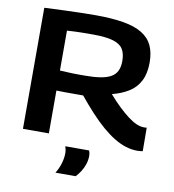

<svg xmlns="http://www.w3.org/2000/svg" viewBox="-97 -795 991 1095"><g transform="rotate(10 398.0 -248.0)"><path d="M735 10Q702 10 668.5 -0.5Q635 -11 600.5 -32Q566 -53 530 -84Q494 -115 456 -156Q418 -197 377 -247Q369 -247 353.5 -247Q338 -247 329 -247Q305 -247 277 -247Q249 -247 222 -248V0H72V-701Q137 -704 189.5 -706Q242 -708 286 -709Q330 -710 368 -710Q463 -710 530 -698.5Q597 -687 638.5 -661.5Q680 -636 699 -595.5Q718 -555 718 -497Q718 -434 696 -391Q674 -348 633 -322.5Q592 -297 537 -283Q570 -245 600 -216.5Q630 -188 656.5 -168Q683 -148 706 -138Q729 -128 749 -128Q752 -128 757.5 -128Q763 -128 766 -129L767 7Q761 8 753 9Q745 10 735 10ZM365 -360Q418 -360 456 -366Q494 -372 517.5 -385.5Q541 -399 552 -422Q563 -445 563 -479Q563 -523 546 -549Q529 -575 487.5 -587Q446 -599 373 -599Q351 -599 334 -599Q317 -599 301.5 -598.5Q286 -598 267.5 -597.5Q249 -597 222 -595V-364Q243 -363 261.5 -362Q280 -361 297 -360.5Q314 -360 330.5 -360Q347 -360 365 -360ZM298 214Q316 185 325 154Q334 123 334 96Q334 84 332 74Q330 64 327 56H465Q468 63 469.5 70.5Q471 78 471 87Q471 111 463.5 134Q456 157 443.5 177Q431 197 415 214Z"/></g></svg>

Font: Georama SemiExpanded SemiBold
Style: Regular
Weight: 600
Width: 6
Designer: Jean-Baptiste Levee
Foundry: Production Type
Version: Version 1.001